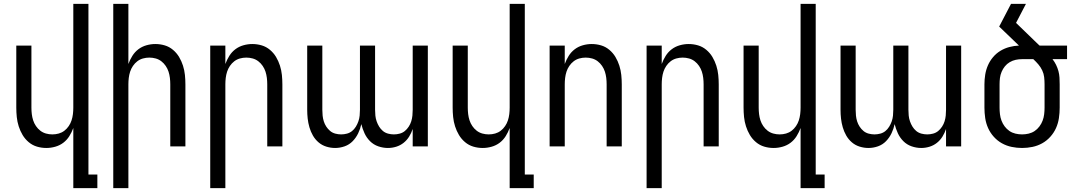

<svg xmlns="http://www.w3.org/2000/svg" viewBox="-20 -755 5540 990"><path d="M358 215V-95Q350 -73 337.5 -53Q325 -33 306.5 -19Q288 -5 265 1.5Q242 8 219 8Q194 8 170.5 1Q147 -6 128 -22Q109 -38 96.5 -59Q84 -80 76.5 -103.5Q69 -127 66.5 -151.5Q64 -176 64 -200V-520H142V-200Q142 -183 144 -166.5Q146 -150 151 -134.5Q156 -119 165.5 -105Q175 -91 188 -81Q201 -71 217 -66.5Q233 -62 250 -62Q267 -62 283 -66.5Q299 -71 312 -81Q325 -91 334.5 -105Q344 -119 349 -134.5Q354 -150 356 -166.5Q358 -183 358 -200V-735H436V145H482V215Z M564 215V-735H642V-425Q650 -447 662.5 -467Q675 -487 693.5 -501Q712 -515 735 -521.5Q758 -528 781 -528Q806 -528 829.5 -521Q853 -514 872 -498Q891 -482 903.5 -461Q916 -440 923.5 -416.5Q931 -393 933.5 -368.5Q936 -344 936 -320V0H858V-320Q858 -337 856 -353.5Q854 -370 849 -385.5Q844 -401 834.5 -415Q825 -429 812 -439Q799 -449 783 -453.5Q767 -458 750 -458Q733 -458 717 -453.5Q701 -449 688 -439Q675 -429 665.5 -415Q656 -401 651 -385.5Q646 -370 644 -353.5Q642 -337 642 -320V215Z M1064 215V-520H1142V-425Q1150 -447 1162.5 -467Q1175 -487 1193.5 -501Q1212 -515 1235 -521.5Q1258 -528 1281 -528Q1306 -528 1329.5 -521Q1353 -514 1372 -498Q1391 -482 1403.5 -461Q1416 -440 1423.5 -416.5Q1431 -393 1433.5 -368.5Q1436 -344 1436 -320V0H1358V-320Q1358 -337 1356 -353.5Q1354 -370 1349 -385.5Q1344 -401 1334.5 -415Q1325 -429 1312 -439Q1299 -449 1283 -453.5Q1267 -458 1250 -458Q1233 -458 1217 -453.5Q1201 -449 1188 -439Q1175 -429 1165.5 -415Q1156 -401 1151 -385.5Q1146 -370 1144 -353.5Q1142 -337 1142 -320V215Z M1708 8Q1685 8 1662.5 1Q1640 -6 1622.5 -21Q1605 -36 1593.5 -56Q1582 -76 1575.5 -98.5Q1569 -121 1566.5 -143.5Q1564 -166 1564 -189V-520H1642V-189Q1642 -174 1643.5 -159Q1645 -144 1649.5 -129.5Q1654 -115 1662.5 -102Q1671 -89 1682.5 -79.5Q1694 -70 1709 -66Q1724 -62 1739 -62Q1754 -62 1769 -66Q1784 -70 1795.5 -79.5Q1807 -89 1815 -102Q1823 -115 1828 -129.5Q1833 -144 1834.5 -159Q1836 -174 1836 -189V-520H1914V-189Q1914 -174 1915.5 -159Q1917 -144 1922 -129.5Q1927 -115 1935 -102Q1943 -89 1954.5 -79.5Q1966 -70 1981 -66Q1996 -62 2011 -62Q2026 -62 2041 -66Q2056 -70 2067.5 -79.5Q2079 -89 2087.5 -102Q2096 -115 2100.5 -129.5Q2105 -144 2106.5 -159Q2108 -174 2108 -189V-520H2186V0H2108V-90Q2101 -69 2089.5 -50.5Q2078 -32 2061 -18.5Q2044 -5 2023 1.5Q2002 8 1980 8Q1955 8 1930.5 -0.5Q1906 -9 1888 -27Q1870 -45 1859.5 -68Q1849 -91 1843 -115Q1838 -91 1827 -68Q1816 -45 1798.5 -27Q1781 -9 1757 -0.5Q1733 8 1708 8Z M2608 215V-95Q2600 -73 2587.5 -53Q2575 -33 2556.5 -19Q2538 -5 2515 1.5Q2492 8 2469 8Q2444 8 2420.5 1Q2397 -6 2378 -22Q2359 -38 2346.5 -59Q2334 -80 2326.5 -103.5Q2319 -127 2316.5 -151.5Q2314 -176 2314 -200V-520H2392V-200Q2392 -183 2394 -166.5Q2396 -150 2401 -134.5Q2406 -119 2415.5 -105Q2425 -91 2438 -81Q2451 -71 2467 -66.5Q2483 -62 2500 -62Q2517 -62 2533 -66.5Q2549 -71 2562 -81Q2575 -91 2584.5 -105Q2594 -119 2599 -134.5Q2604 -150 2606 -166.5Q2608 -183 2608 -200V-735H2686V145H2732V215Z M2814 0V-520H2892V-425Q2900 -447 2912.5 -467Q2925 -487 2943.5 -501Q2962 -515 2985 -521.5Q3008 -528 3031 -528Q3056 -528 3079.5 -521Q3103 -514 3122 -498Q3141 -482 3153.5 -461Q3166 -440 3173.5 -416.5Q3181 -393 3183.5 -368.5Q3186 -344 3186 -320V0H3108V-320Q3108 -337 3106 -353.5Q3104 -370 3099 -385.5Q3094 -401 3084.5 -415Q3075 -429 3062 -439Q3049 -449 3033 -453.5Q3017 -458 3000 -458Q2983 -458 2967 -453.5Q2951 -449 2938 -439Q2925 -429 2915.5 -415Q2906 -401 2901 -385.5Q2896 -370 2894 -353.5Q2892 -337 2892 -320V0Z M3314 215V-520H3392V-425Q3400 -447 3412.5 -467Q3425 -487 3443.5 -501Q3462 -515 3485 -521.5Q3508 -528 3531 -528Q3556 -528 3579.5 -521Q3603 -514 3622 -498Q3641 -482 3653.5 -461Q3666 -440 3673.5 -416.5Q3681 -393 3683.5 -368.5Q3686 -344 3686 -320V0H3608V-320Q3608 -337 3606 -353.5Q3604 -370 3599 -385.5Q3594 -401 3584.5 -415Q3575 -429 3562 -439Q3549 -449 3533 -453.5Q3517 -458 3500 -458Q3483 -458 3467 -453.5Q3451 -449 3438 -439Q3425 -429 3415.5 -415Q3406 -401 3401 -385.5Q3396 -370 3394 -353.5Q3392 -337 3392 -320V215Z M4108 215V-95Q4100 -73 4087.5 -53Q4075 -33 4056.5 -19Q4038 -5 4015 1.5Q3992 8 3969 8Q3944 8 3920.5 1Q3897 -6 3878 -22Q3859 -38 3846.5 -59Q3834 -80 3826.5 -103.5Q3819 -127 3816.5 -151.5Q3814 -176 3814 -200V-520H3892V-200Q3892 -183 3894 -166.5Q3896 -150 3901 -134.5Q3906 -119 3915.5 -105Q3925 -91 3938 -81Q3951 -71 3967 -66.5Q3983 -62 4000 -62Q4017 -62 4033 -66.5Q4049 -71 4062 -81Q4075 -91 4084.5 -105Q4094 -119 4099 -134.5Q4104 -150 4106 -166.5Q4108 -183 4108 -200V-735H4186V145H4232V215Z M4458 8Q4435 8 4412.5 1Q4390 -6 4372.5 -21Q4355 -36 4343.5 -56Q4332 -76 4325.5 -98.5Q4319 -121 4316.5 -143.5Q4314 -166 4314 -189V-520H4392V-189Q4392 -174 4393.5 -159Q4395 -144 4399.5 -129.5Q4404 -115 4412.5 -102Q4421 -89 4432.5 -79.5Q4444 -70 4459 -66Q4474 -62 4489 -62Q4504 -62 4519 -66Q4534 -70 4545.5 -79.5Q4557 -89 4565 -102Q4573 -115 4578 -129.5Q4583 -144 4584.5 -159Q4586 -174 4586 -189V-520H4664V-189Q4664 -174 4665.5 -159Q4667 -144 4672 -129.5Q4677 -115 4685 -102Q4693 -89 4704.5 -79.5Q4716 -70 4731 -66Q4746 -62 4761 -62Q4776 -62 4791 -66Q4806 -70 4817.5 -79.5Q4829 -89 4837.5 -102Q4846 -115 4850.5 -129.5Q4855 -144 4856.5 -159Q4858 -174 4858 -189V-520H4936V0H4858V-90Q4851 -69 4839.5 -50.5Q4828 -32 4811 -18.5Q4794 -5 4773 1.5Q4752 8 4730 8Q4705 8 4680.5 -0.5Q4656 -9 4638 -27Q4620 -45 4609.5 -68Q4599 -91 4593 -115Q4588 -91 4577 -68Q4566 -45 4548.5 -27Q4531 -9 4507 -0.5Q4483 8 4458 8Z M5250 8Q5223 8 5196.5 2.5Q5170 -3 5146.5 -16Q5123 -29 5104.5 -49.5Q5086 -70 5075 -94.5Q5064 -119 5060 -146Q5056 -173 5056 -200V-320Q5056 -345 5060 -370Q5064 -395 5074 -418Q5084 -441 5100.5 -460.5Q5117 -480 5138.5 -493Q5160 -506 5184.5 -512.5Q5209 -519 5234 -520L5132 -618L5193 -735H5270L5219 -637L5314 -545Q5320 -539 5326 -533.5Q5332 -528 5338 -522L5339 -521Q5340 -521 5340 -520.5Q5340 -520 5341 -520H5482V-450H5407Q5418 -436 5425.5 -420.5Q5433 -405 5437.5 -388.5Q5442 -372 5443 -354.5Q5444 -337 5444 -320V-200Q5444 -173 5440 -146Q5436 -119 5425 -94.5Q5414 -70 5395.5 -49.5Q5377 -29 5353.5 -16Q5330 -3 5303.5 2.5Q5277 8 5250 8ZM5250 -62Q5267 -62 5284 -66Q5301 -70 5315 -79.5Q5329 -89 5339.5 -103Q5350 -117 5356 -133Q5362 -149 5364 -166Q5366 -183 5366 -200V-320Q5366 -339 5364 -357Q5362 -375 5354 -392Q5346 -409 5334 -423Q5322 -437 5308 -450H5250Q5233 -450 5217 -446.5Q5201 -443 5186.5 -434.5Q5172 -426 5161.5 -413Q5151 -400 5144.5 -384.5Q5138 -369 5136 -353Q5134 -337 5134 -320V-200Q5134 -183 5136 -166Q5138 -149 5144 -133Q5150 -117 5160.5 -103Q5171 -89 5185 -79.5Q5199 -70 5216 -66Q5233 -62 5250 -62Z"/></svg>

Font: Huly
Style: Regular
Weight: 400
Designer: Belleve Invis
Foundry: Belleve Invis
Version: Version 33.2.5; ttfautohint (v1.8.4)